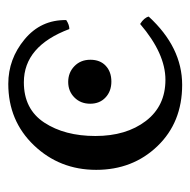

<svg xmlns="http://www.w3.org/2000/svg" viewBox="-18 -452 477 482"><g transform="rotate(-90 221.0 -210.5)"><path d="M217.8 -184.6Q202.1 -199.2 202.1 -223.1Q202.1 -247.1 217.8 -262.7Q233.4 -278.3 256.8 -278.3Q280.3 -278.3 296.4 -262.7Q312.5 -247.1 312.5 -222.7Q312.5 -198.2 297.4 -184.1Q282.2 -169.9 257.8 -169.9Q233.4 -169.9 217.8 -184.6ZM255.9 -389.6Q188.5 -389.6 154.8 -338.4Q121.1 -287.1 121.1 -210Q121.1 -132.8 158.7 -83.5Q196.3 -34.2 262.2 -34.2Q328.1 -34.2 402.3 -97.7Q418 -87.9 420.9 -76.2Q343.8 7.8 249.5 7.8Q155.3 7.8 95.7 -54.2Q36.1 -116.2 36.1 -208Q36.1 -299.8 97.7 -364.3Q159.2 -428.7 252 -428.7Q314.5 -428.7 363.8 -387.7Q413.1 -346.7 412.1 -283.2Q400.4 -275.4 389.6 -275.4Q346.7 -389.6 255.9 -389.6Z"/></g></svg>

Font: CrimsonText-Roman
Style: Roman
Weight: 400
Version: Version 0.13